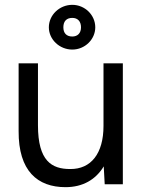

<svg xmlns="http://www.w3.org/2000/svg" viewBox="-20 -762 598 794"><path d="M413 0H488V-500H408V-241C408 -128 357 -62 270 -63C194 -63 137 -96 137 -244V-500H57V-220C56 -55 135 12 251 12C322 12 376 -19 409 -74ZM279 -557C331 -557 374 -599 374 -649C374 -700 331 -742 279 -742C226 -742 182 -700 182 -649C182 -599 226 -557 279 -557ZM279 -611C255 -611 242 -625 242 -649C242 -674 255 -688 279 -688C301 -688 315 -674 315 -649C315 -625 301 -611 279 -611Z"/></svg>

Font: HB Figtree Prototype
Style: Regular
Weight: 400
Designer: Alfredo Marco Pradil
Foundry: Hanken Design Co.®
Version: Version 1.002;Glyphs 3.2 (3228)